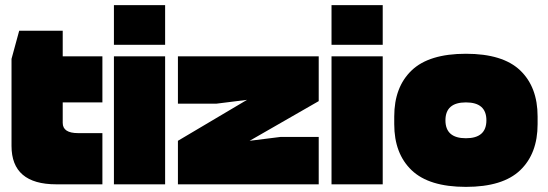

<svg xmlns="http://www.w3.org/2000/svg" viewBox="-20 -720 2140 750"><path d="M380 -200H285Q225 -200 225 -240V-320H380V-500H225V-600H55L25 -490V-150Q25 0 200 0H380Z M425 0H625V-500H425ZM425 -545H625V-700H425Z M1225 0V-185H1075L955 -170L1225 -325V-500H675V-315H825L945 -330L675 -170V0Z M1275 0H1475V-500H1275ZM1275 -545H1475V-700H1275Z M2080 -235V-250H1880Q1880 -180 1800 -180Q1720 -180 1720 -250H1520V-235Q1520 -120 1588 -55Q1656 10 1800 10Q1944 10 2012 -55Q2080 -120 2080 -235ZM1520 -265V-250H1720Q1720 -320 1800 -320Q1880 -320 1880 -250H2080V-265Q2080 -380 2012 -445Q1944 -510 1800 -510Q1656 -510 1588 -445Q1520 -380 1520 -265Z"/></svg>

Font: Millimetre
Style: Extrablack
Weight: 900
Designer: Jérémy Landes
Version: Version 1.0